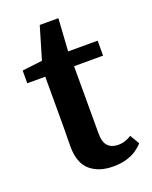

<svg xmlns="http://www.w3.org/2000/svg" viewBox="-125 -702 618 783"><g transform="rotate(-20 184.0 -310.5)"><path d="M158 -427V-492H345V-427ZM230 12Q168 12 130.5 -20.5Q93 -53 93 -125Q93 -146 93.5 -166.5Q94 -187 94 -211V-427H16V-482L139 -497L95 -464L145 -633H226L215 -463L219 -453V-135Q219 -97 235 -80.5Q251 -64 279 -64Q296 -64 310.5 -69Q325 -74 337 -82L361 -41Q350 -28 332 -15.5Q314 -3 288.5 4.5Q263 12 230 12Z"/></g></svg>

Font: Source Serif 4 SemiBold
Style: Regular
Weight: 600
Designer: Frank Grießhammer
Foundry: Adobe Systems Incorporated
Version: Version 4.004;hotconv 1.0.116;makeotfexe 2.5.65601